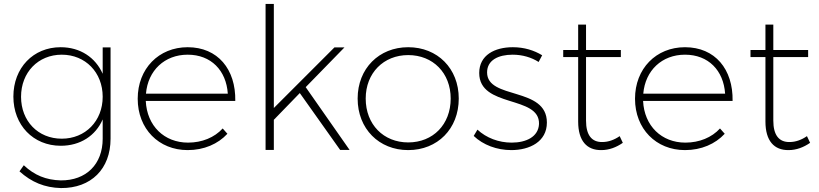

<svg xmlns="http://www.w3.org/2000/svg" viewBox="-20 -762 4161 976"><path d="M502 -521V-387C465 -470 388 -522 288 -522C149 -522 48 -417 48 -271C48 -126 149 -21 289 -21C388 -21 466 -72 502 -155V-57C502 73 418 156 289 155C214 153 155 129 101 78L79 109C140 164 207 192 290 194C443 195 542 97 542 -57V-521ZM294 -57C173 -57 87 -147 87 -270C87 -394 174 -484 294 -484C414 -484 502 -394 502 -270C502 -147 414 -57 294 -57Z M934 -522C787 -522 680 -413 680 -260C680 -107 787 1 934 1C1017 1 1088 -30 1136 -82L1112 -109C1070 -63 1007 -37 936 -37C815 -37 727 -122 721 -249H1176C1179 -410 1087 -522 934 -522ZM722 -286C732 -404 817 -484 934 -484C1053 -484 1130 -404 1138 -286Z M1709 0H1757L1534 -319L1731 -521H1680L1372 -213V-742H1330V0H1372V-153L1504 -289Z M2055 -522C1907 -522 1798 -414 1798 -261C1798 -107 1907 1 2055 1C2204 1 2312 -107 2312 -261C2312 -414 2204 -522 2055 -522ZM2055 -482C2181 -482 2271 -391 2271 -261C2271 -129 2181 -38 2055 -38C1930 -38 1839 -129 1839 -261C1839 -391 1930 -482 2055 -482Z M2718 -447 2736 -481C2695 -506 2645 -522 2587 -522C2495 -522 2416 -482 2416 -391C2416 -212 2724 -279 2720 -132C2717 -66 2654 -37 2581 -37C2515 -37 2452 -61 2407 -103L2388 -71C2436 -25 2506 1 2579 1C2673 1 2760 -42 2760 -139C2760 -323 2456 -254 2456 -394C2456 -456 2513 -484 2586 -484C2636 -484 2682 -470 2718 -447Z M3130 -70C3103 -51 3072 -40 3042 -40C2988 -39 2959 -75 2959 -149V-472H3136V-508H2959V-637H2919V-508H2843V-472H2919V-144C2919 -46 2963 2 3037 1C3076 1 3113 -13 3146 -36Z M3462 -522C3315 -522 3208 -413 3208 -260C3208 -107 3315 1 3462 1C3545 1 3616 -30 3664 -82L3640 -109C3598 -63 3535 -37 3464 -37C3343 -37 3255 -122 3249 -249H3704C3707 -410 3615 -522 3462 -522ZM3250 -286C3260 -404 3345 -484 3462 -484C3581 -484 3658 -404 3666 -286Z M4082 -70C4055 -51 4024 -40 3994 -40C3940 -39 3911 -75 3911 -149V-472H4088V-508H3911V-637H3871V-508H3795V-472H3871V-144C3871 -46 3915 2 3989 1C4028 1 4065 -13 4098 -36Z"/></svg>

Font: Montserrat ExtraLight
Style: Regular
Weight: 250
Designer: Julieta Ulanovsky
Foundry: Julieta Ulanovsky
Version: Version 4.000